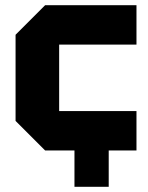

<svg xmlns="http://www.w3.org/2000/svg" viewBox="-20 -580 570 740"><path d="M40 -114V-446L154 -560H506V-408H208V-152H506V0H399V140H267V0H154Z"/></svg>

Font: Tektur
Style: Bold
Weight: 700
Designer: Adam Jagosz
Foundry: Adam Jagosz
Version: Version 1.005;gftools[0.9.30]